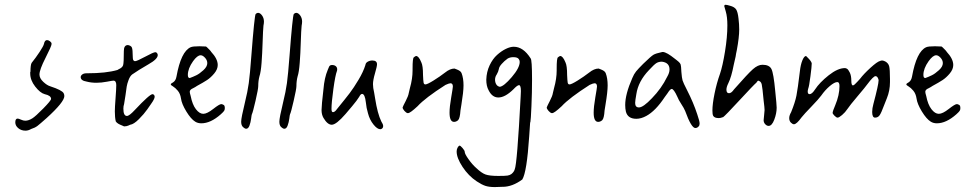

<svg xmlns="http://www.w3.org/2000/svg" viewBox="-20 -633 4011 791"><path d="M192.4 -451.2Q192.4 -452.1 192.4 -453.1Q192.4 -458 186 -462.9Q179.7 -467.8 173.8 -467.8Q164.1 -467.8 161.1 -452.1Q159.2 -443.4 143.1 -418.9Q127 -394.5 110.4 -374Q105.5 -366.2 105.5 -336.9Q105.5 -336.9 104.5 -336.9Q104.5 -334 104.5 -330.1Q104.5 -302.7 125 -276.4Q145.5 -250 164.1 -245.1Q190.4 -239.3 190.4 -225.6Q190.4 -218.8 158.2 -186Q126 -153.3 113.3 -145.5Q97.7 -135.7 84 -135.7Q76.2 -135.7 66.4 -140.1Q56.6 -144.5 52.7 -144.5Q43 -144.5 43 -128.9Q43 -115.2 55.2 -105Q67.4 -94.7 85 -94.7Q96.7 -94.7 108.4 -101.6Q124 -106.4 134.3 -114.3Q144.5 -122.1 171.9 -146.5Q245.1 -212.9 245.1 -237.3Q245.1 -243.2 242.2 -249Q235.4 -261.7 187.5 -277.3Q173.8 -281.2 158.2 -295.9Q142.6 -310.5 142.6 -326.2Q142.6 -345.7 167.5 -394.5Q192.4 -443.4 192.4 -451.2Z M620.1 -418Q612.3 -418 578.1 -399.4Q543.9 -380.9 536.1 -380.9Q533.2 -380.9 529.8 -384.3Q526.4 -387.7 526.4 -412.1Q526.4 -436.5 520.5 -441.4Q518.6 -443.4 515.6 -444.8Q512.7 -446.3 509.8 -446.8Q506.8 -447.3 506.8 -447.3Q490.2 -447.3 490.2 -422.9Q490.2 -375 487.3 -364.7Q484.4 -354.5 468.8 -347.7Q463.9 -344.7 463.9 -344.7Q417 -331.1 338.9 -331.1Q337.9 -331.1 337.4 -331.1Q336.9 -331.1 336.9 -331.1Q325.2 -331.1 318.8 -326.2Q312.5 -321.3 312.5 -315.4Q312.5 -300.8 336.9 -296.9Q355.5 -292 377 -292Q397.5 -292 420.4 -296.4Q443.4 -300.8 447.3 -300.8Q459 -300.8 459 -282.2Q459 -267.6 456.1 -229Q453.1 -190.4 453.1 -173.8Q453.1 -149.4 457 -132.8Q460.9 -127 467.8 -123Q474.6 -119.1 482.4 -116.2Q490.2 -113.3 491.2 -112.3Q496.1 -112.3 501 -113.3Q505.9 -114.3 508.8 -115.7Q511.7 -117.2 514.2 -118.2Q516.6 -119.1 516.6 -119.1Q531.2 -121.1 552.2 -142.1Q573.2 -163.1 586.9 -182.6Q587.9 -184.6 602.5 -205.1Q617.2 -225.6 617.2 -234.4Q617.2 -239.3 614.3 -242.2Q611.3 -245.1 608.4 -245.1Q596.7 -245.1 535.2 -179.7Q512.7 -155.3 502.9 -155.3Q488.3 -155.3 488.3 -185.5Q488.3 -196.3 491.2 -204.1Q493.2 -213.9 497.1 -241.2Q500 -264.6 502 -276.4Q503.9 -288.1 509.8 -303.7Q515.6 -319.3 524.4 -326.2Q547.9 -342.8 591.8 -368.2Q629.9 -389.6 629.9 -406.2Q629.9 -410.2 627 -414.1Q624 -418 620.1 -418Z M891.6 -204.1Q883.8 -204.1 858.4 -184.1Q833 -164.1 817.4 -164.1Q801.8 -164.1 787.1 -183.1Q772.5 -202.1 765.6 -237.3Q761.7 -250 761.7 -254.9Q761.7 -263.7 775.4 -269.5Q785.2 -274.4 792 -279.3Q817.4 -293 833 -303.2Q848.6 -313.5 862.8 -330.6Q877 -347.7 877 -365.2Q877 -390.6 849.6 -419.9Q849.6 -420.9 844.2 -426.8Q838.9 -432.6 833.5 -437.5Q828.1 -442.4 828.1 -441.4Q801.8 -442.4 801.8 -442.4Q774.4 -442.4 765.6 -438.5Q725.6 -420.9 707 -317.4Q704.1 -300.8 693.4 -293.9Q683.6 -289.1 683.6 -285.2Q683.6 -282.2 692.9 -276.9Q702.1 -271.5 712.4 -259.3Q722.7 -247.1 725.6 -227.5Q728.5 -205.1 747.6 -173.8Q766.6 -142.6 784.2 -131.8Q794.9 -125 809.6 -125Q847.7 -125 889.6 -162.1Q900.4 -171.9 903.3 -176.3Q906.2 -180.7 906.2 -187.5Q906.2 -199.2 900.4 -201.2Q895.5 -204.1 891.6 -204.1ZM806.6 -405.3Q815.4 -405.3 824.7 -395Q834 -384.8 834 -373Q834 -358.4 817.9 -343.8Q801.8 -329.1 788.6 -322.8Q775.4 -316.4 761.7 -311.5Q753.9 -311.5 753.9 -324.2Q753.9 -350.6 775.4 -380.9Q793 -405.3 806.6 -405.3Z M1043 -580.1Q1038.1 -580.1 1033.2 -575.2Q1028.3 -568.4 1015.6 -404.3Q1009.8 -326.2 1004.9 -290.5Q1000 -254.9 989.3 -211.9Q973.6 -147.5 973.6 -131.8Q973.6 -118.2 979.5 -111.3Q988.3 -102.5 994.1 -102.5Q1002.9 -102.5 1007.8 -115.7Q1012.7 -128.9 1014.6 -144.5Q1016.6 -160.2 1017.6 -162.1Q1021.5 -168.9 1032.7 -217.8Q1043.9 -266.6 1043.9 -278.3Q1043.9 -299.8 1048.8 -318.4Q1054.7 -335.9 1057.6 -374Q1060.5 -412.1 1062 -460.4Q1063.5 -508.8 1065.4 -527.3Q1067.4 -537.1 1067.4 -543.9Q1067.4 -558.6 1059.6 -569.3Q1051.8 -580.1 1043 -580.1Z M1200.2 -580.1Q1195.3 -580.1 1190.4 -575.2Q1185.5 -568.4 1172.9 -404.3Q1167 -326.2 1162.1 -290.5Q1157.2 -254.9 1146.5 -211.9Q1130.9 -147.5 1130.9 -131.8Q1130.9 -118.2 1136.7 -111.3Q1145.5 -102.5 1151.4 -102.5Q1160.2 -102.5 1165 -115.7Q1169.9 -128.9 1171.9 -144.5Q1173.8 -160.2 1174.8 -162.1Q1178.7 -168.9 1189.9 -217.8Q1201.2 -266.6 1201.2 -278.3Q1201.2 -299.8 1206.1 -318.4Q1211.9 -335.9 1214.8 -374Q1217.8 -412.1 1219.2 -460.4Q1220.7 -508.8 1222.7 -527.3Q1224.6 -537.1 1224.6 -543.9Q1224.6 -558.6 1216.8 -569.3Q1209 -580.1 1200.2 -580.1Z M1516.6 -286.1Q1516.6 -302.7 1524.9 -331.1Q1533.2 -359.4 1533.2 -368.2Q1533.2 -383.8 1513.7 -383.8Q1503.9 -383.8 1495.1 -378.9Q1486.3 -374 1485.4 -365.2Q1476.6 -336.9 1457 -304.2Q1437.5 -271.5 1420.4 -249Q1403.3 -226.6 1368.2 -183.6Q1359.4 -170.9 1351.6 -170.9Q1345.7 -170.9 1345.7 -184.6Q1345.7 -210 1353.5 -266.6Q1361.3 -323.2 1368.2 -340.8Q1369.1 -342.8 1369.1 -347.7Q1369.1 -355.5 1363.3 -360.4Q1357.4 -365.2 1347.7 -365.2Q1337.9 -365.2 1335 -356.4Q1333 -352.5 1330.1 -344.7Q1316.4 -312.5 1312.5 -264.6Q1304.7 -198.2 1304.7 -179.7Q1304.7 -161.1 1312.5 -147.5Q1329.1 -119.1 1346.7 -119.1Q1365.2 -119.1 1403.3 -163.1Q1409.2 -169.9 1430.2 -194.8Q1451.2 -219.7 1460 -234.4Q1465.8 -246.1 1471.7 -246.1Q1483.4 -246.1 1487.3 -210.9Q1489.3 -188.5 1496.1 -166Q1502.9 -139.6 1518.6 -120.1Q1534.2 -100.6 1546.9 -100.6Q1550.8 -100.6 1554.7 -104Q1558.6 -107.4 1558.6 -113.3Q1558.6 -121.1 1550.8 -132.8Q1535.2 -165 1525.4 -227.5Q1522.5 -242.2 1521.5 -251Q1516.6 -271.5 1516.6 -286.1Z M1722.7 -324.2Q1722.7 -362.3 1715.8 -376Q1705.1 -402.3 1694.3 -402.3Q1691.4 -402.3 1684.6 -396.5Q1679.7 -392.6 1679.7 -350.6Q1679.7 -346.7 1679.7 -342.8Q1679.7 -308.6 1668.9 -270.5Q1666 -256.8 1664.1 -250Q1662.1 -237.3 1651.4 -216.8Q1640.6 -196.3 1638.7 -190.4Q1638.7 -184.6 1646 -176.3Q1653.3 -168 1659.2 -167H1661.1Q1669.9 -167 1700.2 -195.3Q1731.4 -229.5 1815.4 -283.2Q1830.1 -290 1835.9 -290Q1845.7 -290 1845.7 -276.4Q1845.7 -271.5 1838.9 -231.9Q1832 -192.4 1832 -168.9Q1832 -130.9 1850.6 -130.9Q1859.4 -130.9 1867.2 -137.7Q1875 -145.5 1877 -177.7Q1877.9 -185.5 1880.9 -202.1Q1889.6 -254.9 1889.6 -281.2Q1889.6 -310.5 1881.8 -331.1Q1879.9 -336.9 1874 -340.8Q1868.2 -344.7 1861.3 -347.2Q1854.5 -349.6 1852.5 -350.6Q1834 -350.6 1813.5 -334Q1792 -317.4 1766.1 -301.3Q1740.2 -285.2 1732.4 -285.2Q1726.6 -285.2 1725.1 -292.5Q1723.6 -299.8 1722.7 -324.2Z M2096.7 -440.4Q2082 -440.4 2064 -431.6Q2045.9 -422.9 2027.8 -406.7Q2009.8 -390.6 1997.1 -363.8Q1984.4 -336.9 1983.4 -304.7Q1983.4 -278.3 1993.2 -260.7Q2007.8 -231.4 2033.2 -231.4Q2060.5 -231.4 2094.7 -264.6Q2111.3 -282.2 2118.2 -282.2Q2126 -282.2 2126 -257.8Q2126 -249 2125 -234.4Q2110.4 43 2100.6 64.5Q2097.7 75.2 2086.9 84Q2080.1 88.9 2070.8 90.3Q2061.5 91.8 2033.2 91.8Q1997.1 91.8 1980.5 85.9Q1963.9 80.1 1941.4 58.6Q1925.8 44.9 1910.2 22.9Q1894.5 1 1894.5 -7.8Q1894.5 -12.7 1885.7 -22.9Q1877 -33.2 1873 -33.2Q1873 -33.2 1870.1 -31.2Q1867.2 -29.3 1864.3 -22.9Q1861.3 -16.6 1861.3 -8.8Q1861.3 17.6 1885.7 54.7Q1910.2 91.8 1944.3 114.3Q1964.8 127.9 1980 132.8Q1995.1 137.7 2018.6 137.7Q2030.3 137.7 2047.9 136.7Q2048.8 136.7 2050.8 136.7Q2090.8 136.7 2131.8 106.4Q2150.4 76.2 2160.2 -71.3Q2163.1 -112.3 2164.1 -128.9Q2164.1 -128.9 2165 -128.9Q2167 -138.7 2169.4 -195.3Q2171.9 -252 2171.9 -304.7Q2171.9 -387.7 2166 -392.6Q2135.7 -440.4 2096.7 -440.4ZM2094.7 -397.5Q2112.3 -397.5 2117.2 -389.6Q2121.1 -384.8 2121.1 -377.9Q2121.1 -353.5 2088.4 -315.4Q2055.7 -277.3 2039.1 -275.4Q2029.3 -277.3 2024.4 -285.6Q2019.5 -293.9 2019.5 -304.7Q2019.5 -316.4 2026.4 -326.2Q2033.2 -337.9 2035.2 -348.6Q2036.1 -357.4 2046.9 -369.6Q2057.6 -381.8 2071.3 -391.6Q2081.1 -397.5 2094.7 -397.5Z M2316.4 -324.2Q2316.4 -362.3 2309.6 -376Q2298.8 -402.3 2288.1 -402.3Q2285.2 -402.3 2278.3 -396.5Q2273.4 -392.6 2273.4 -350.6Q2273.4 -346.7 2273.4 -342.8Q2273.4 -308.6 2262.7 -270.5Q2259.8 -256.8 2257.8 -250Q2255.9 -237.3 2245.1 -216.8Q2234.4 -196.3 2232.4 -190.4Q2232.4 -184.6 2239.7 -176.3Q2247.1 -168 2252.9 -167H2254.9Q2263.7 -167 2293.9 -195.3Q2325.2 -229.5 2409.2 -283.2Q2423.8 -290 2429.7 -290Q2439.5 -290 2439.5 -276.4Q2439.5 -271.5 2432.6 -231.9Q2425.8 -192.4 2425.8 -168.9Q2425.8 -130.9 2444.3 -130.9Q2453.1 -130.9 2460.9 -137.7Q2468.8 -145.5 2470.7 -177.7Q2471.7 -185.5 2474.6 -202.1Q2483.4 -254.9 2483.4 -281.2Q2483.4 -310.5 2475.6 -331.1Q2473.6 -336.9 2467.8 -340.8Q2461.9 -344.7 2455.1 -347.2Q2448.2 -349.6 2446.3 -350.6Q2427.7 -350.6 2407.2 -334Q2385.7 -317.4 2359.9 -301.3Q2334 -285.2 2326.2 -285.2Q2320.3 -285.2 2318.8 -292.5Q2317.4 -299.8 2316.4 -324.2Z M2862.3 -124Q2862.3 -133.8 2852.5 -162.1Q2836.9 -210 2810.5 -261.7Q2794.9 -292 2792 -301.8Q2789.1 -311.5 2787.1 -336.9Q2786.1 -361.3 2784.2 -367.2Q2782.2 -373 2775.4 -378.9Q2774.4 -379.9 2767.6 -385.3Q2760.7 -390.6 2756.3 -394Q2752 -397.5 2744.6 -402.8Q2737.3 -408.2 2731.9 -411.1Q2726.6 -414.1 2720.7 -416.5Q2714.8 -418.9 2710.9 -418.9Q2710 -418.9 2709 -418.9Q2681.6 -413.1 2671.9 -407.2Q2662.1 -401.4 2629.9 -370.1Q2609.4 -349.6 2600.6 -338.9Q2591.8 -328.1 2585 -311.5Q2555.7 -245.1 2555.7 -200.2Q2555.7 -185.5 2558.6 -172.9Q2566.4 -143.6 2601.6 -143.6Q2621.1 -143.6 2642.6 -155.3Q2680.7 -175.8 2718.8 -233.4Q2722.7 -238.3 2729.5 -248Q2741.2 -266.6 2747.1 -266.6Q2755.9 -266.6 2770.5 -234.4Q2775.4 -221.7 2786.6 -204.6Q2797.9 -187.5 2802.7 -175.8Q2828.1 -105.5 2844.7 -105.5Q2846.7 -105.5 2850.1 -106.4Q2853.5 -107.4 2857.9 -111.8Q2862.3 -116.2 2862.3 -124ZM2596.7 -209Q2596.7 -217.8 2601.6 -245.1Q2609.4 -297.9 2653.3 -343.8Q2674.8 -367.2 2684.1 -373Q2693.4 -378.9 2707 -378.9Q2707 -378.9 2707 -378.9Q2738.3 -375 2738.3 -346.7Q2738.3 -333 2728.5 -316.4Q2705.1 -268.6 2666 -228.5Q2629.9 -190.4 2612.3 -190.4Q2596.7 -190.4 2596.7 -209Z M2963.9 -607.4Q2963.9 -606.4 2970.2 -585Q2976.6 -563.5 2976.6 -528.3Q2976.6 -480.5 2966.8 -420.4Q2957 -360.4 2946.3 -329.1Q2932.6 -291 2923.8 -247.6Q2915 -204.1 2915 -177.7Q2915 -162.1 2918 -156.2Q2922.9 -146.5 2941.4 -146.5Q2949.2 -146.5 2958 -150.4Q2958 -150.4 2958 -149.4Q2967.8 -156.2 3026.4 -219.7Q3085 -283.2 3096.7 -293Q3096.7 -293.9 3097.7 -294.9Q3101.6 -300.8 3104.5 -300.8Q3105.5 -300.8 3105.5 -299.8Q3115.2 -297.9 3118.2 -285.2Q3121.1 -272.5 3126 -218.8Q3129.9 -188.5 3129.9 -179.7Q3129.9 -172.9 3127.9 -157.7Q3126 -142.6 3126 -137.7Q3126 -128.9 3131.8 -122.1Q3138.7 -114.3 3146.5 -114.3Q3160.2 -114.3 3169.9 -140.1Q3179.7 -166 3179.7 -189.5Q3179.7 -201.2 3173.8 -257.8Q3167 -331.1 3158.2 -348.6Q3149.4 -366.2 3121.1 -366.2Q3102.5 -366.2 3082 -348.1Q3061.5 -330.1 3003.9 -264.6Q2993.2 -249 2983.4 -249Q2972.7 -249 2972.7 -263.7Q2972.7 -274.4 2980.5 -290Q2993.2 -315.4 3002.9 -366.2Q3007.8 -387.7 3010.7 -400.4Q3011.7 -409.2 3015.6 -426.8Q3025.4 -479.5 3025.4 -511.7Q3025.4 -533.2 3022.5 -556.6Q3019.5 -584 3012.7 -594.2Q3005.9 -604.5 2987.3 -609.4Q2974.6 -613.3 2968.8 -613.3Q2963.9 -613.3 2963.9 -607.4Z M3460.9 -352.5Q3431.6 -352.5 3394 -322.8Q3356.4 -293 3337.9 -264.6Q3325.2 -245.1 3315.4 -245.1Q3307.6 -245.1 3307.6 -255.9Q3307.6 -260.7 3309.6 -267.6Q3313.5 -277.3 3318.8 -318.4Q3324.2 -359.4 3324.2 -372.1Q3323.2 -377 3318.8 -382.8Q3314.5 -388.7 3308.6 -394.5Q3302.7 -400.4 3300.8 -402.3Q3293 -402.3 3285.6 -384.3Q3278.3 -366.2 3275.4 -339.8Q3266.6 -266.6 3261.2 -239.3Q3255.9 -211.9 3239.3 -170.9Q3231.4 -157.2 3231.4 -146.5Q3231.4 -134.8 3238.3 -127.9Q3245.1 -121.1 3251 -121.1Q3261.7 -121.1 3282.2 -149.4Q3293 -163.1 3322.8 -193.8Q3352.5 -224.6 3363.3 -239.3Q3378.9 -261.7 3398.4 -278.3Q3418 -294.9 3429.7 -294.9Q3438.5 -294.9 3438.5 -278.3Q3438.5 -241.2 3420.9 -199.2Q3411.1 -176.8 3410.2 -168Q3410.2 -164.1 3418 -156.2Q3425.8 -148.4 3430.7 -148.4Q3436.5 -148.4 3449.2 -159.2Q3461.9 -169.9 3471.7 -184.6Q3480.5 -198.2 3513.2 -236.8Q3545.9 -275.4 3552.7 -285.2Q3578.1 -319.3 3586.9 -319.3Q3595.7 -319.3 3599.6 -303.7Q3599.6 -302.7 3599.6 -301.8Q3599.6 -285.2 3578.1 -204.1Q3573.2 -186.5 3573.2 -171.9Q3573.2 -148.4 3585 -148.4Q3596.7 -148.4 3603.5 -157.7Q3610.4 -167 3623 -201.2Q3627 -211.9 3633.8 -228.5Q3646.5 -259.8 3646.5 -294.9Q3646.5 -300.8 3646.5 -307.6Q3646.5 -347.7 3643.1 -360.4Q3639.6 -373 3627 -379.9Q3619.1 -383.8 3614.3 -383.8Q3610.4 -383.8 3605.5 -381.8Q3593.8 -378.9 3565.9 -353.5Q3538.1 -328.1 3523.4 -308.6Q3519.5 -304.7 3513.7 -297.9Q3499 -281.2 3494.1 -281.2Q3487.3 -281.2 3487.3 -299.8Q3487.3 -321.3 3481 -334Q3474.6 -346.7 3469.7 -349.6Q3464.8 -352.5 3460.9 -352.5Z M3921.9 -204.1Q3914.1 -204.1 3888.7 -184.1Q3863.3 -164.1 3847.7 -164.1Q3832 -164.1 3817.4 -183.1Q3802.7 -202.1 3795.9 -237.3Q3792 -250 3792 -254.9Q3792 -263.7 3805.7 -269.5Q3815.4 -274.4 3822.3 -279.3Q3847.7 -293 3863.3 -303.2Q3878.9 -313.5 3893.1 -330.6Q3907.2 -347.7 3907.2 -365.2Q3907.2 -390.6 3879.9 -419.9Q3879.9 -420.9 3874.5 -426.8Q3869.1 -432.6 3863.8 -437.5Q3858.4 -442.4 3858.4 -441.4Q3832 -442.4 3832 -442.4Q3804.7 -442.4 3795.9 -438.5Q3755.9 -420.9 3737.3 -317.4Q3734.4 -300.8 3723.6 -293.9Q3713.9 -289.1 3713.9 -285.2Q3713.9 -282.2 3723.1 -276.9Q3732.4 -271.5 3742.7 -259.3Q3752.9 -247.1 3755.9 -227.5Q3758.8 -205.1 3777.8 -173.8Q3796.9 -142.6 3814.5 -131.8Q3825.2 -125 3839.8 -125Q3877.9 -125 3919.9 -162.1Q3930.7 -171.9 3933.6 -176.3Q3936.5 -180.7 3936.5 -187.5Q3936.5 -199.2 3930.7 -201.2Q3925.8 -204.1 3921.9 -204.1ZM3836.9 -405.3Q3845.7 -405.3 3855 -395Q3864.3 -384.8 3864.3 -373Q3864.3 -358.4 3848.1 -343.8Q3832 -329.1 3818.8 -322.8Q3805.7 -316.4 3792 -311.5Q3784.2 -311.5 3784.2 -324.2Q3784.2 -350.6 3805.7 -380.9Q3823.2 -405.3 3836.9 -405.3Z"/></svg>

Font: 辰宇落雁體 Thin
Style: Regular
Weight: 100
Designer: Written by Liu, Wei-Chen; Created by Wang, Li-Yu.
Foundry: New Value
Version: Version 1.000